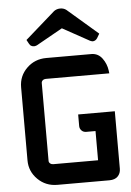

<svg xmlns="http://www.w3.org/2000/svg" viewBox="-63 -1009 718 1054"><g transform="rotate(-5 296.5 -481.5)"><path d="M275 -952 110 -807 122 -785Q128 -776 131 -774Q139 -769 149 -769Q155 -769 162 -772H163L309 -854L456 -773Q464 -769 467 -769Q469 -768 471 -768Q487 -768 497 -783L511 -807L343 -952Q329 -963 309.5 -963Q290 -963 275 -952ZM58 -148V-551Q58 -613 102 -656Q146 -699 210 -699H460Q496 -698 518 -668Q540 -638 545 -601L547 -585H197Q187 -585 180 -579Q173 -573 173 -564V-135Q173 -127 180 -121Q187 -115 197 -115H444V-276H393Q377 -276 367 -286.5Q357 -297 357 -311V-375H559V-58Q559 -33 543 -16.5Q527 0 496 0H210Q146 0 102 -43.5Q58 -87 58 -148Z"/></g></svg>

Font: FifthLeg
Style: Bold
Weight: 700
Designer: Jakub Steiner
Version: Version 1.0